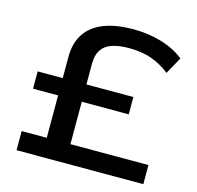

<svg xmlns="http://www.w3.org/2000/svg" viewBox="-104 -823 956 932"><g transform="rotate(15 374.0 -357.0)"><path d="M58 0V-96H184V-309H58V-396H184V-503Q184 -573 215.5 -620Q247 -667 307.5 -690.5Q368 -714 457 -714Q530 -714 597 -694Q664 -674 711 -636L664 -551Q619 -586 570.5 -603Q522 -620 458 -620Q406 -620 371.5 -608Q337 -596 320 -569.5Q303 -543 303 -499V-396H539V-309H303V-96H695V0Z"/></g></svg>

Font: Nunito Sans 10pt Expanded SemiBold
Style: Regular
Weight: 600
Width: 7
Designer: Vernon Adams
Foundry: Vernon Adams
Version: Version 3.101;gftools[0.9.27]